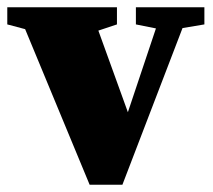

<svg xmlns="http://www.w3.org/2000/svg" viewBox="-30 -507 586 527"><path d="M531 -487V-440L471 -430L306 0H216L39 -427L-10 -440V-487H291V-440L240 -423L321 -199L398 -429L343 -440V-487Z"/></svg>

Font: TypoPRO Source Serif Pro
Style: Regular
Weight: 900
Designer: Frank Grießhammer
Foundry: Adobe Systems Incorporated
Version: Version 1.017;PS 1.0;hotconv 1.0.79;makeotf.lib2.5.61930